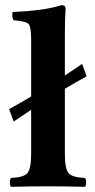

<svg xmlns="http://www.w3.org/2000/svg" viewBox="-20 -718 365 740"><path d="M230 -376V-127Q230 -66.9 244.4 -50.5Q258.8 -34.2 307.1 -32.2Q312 -28.3 312 -15.1Q312 -2 307.1 2Q221.2 0 165 0Q106.9 0 22.9 2Q18.1 -2 18.1 -14.9Q18.1 -27.8 22.9 -32.2Q70.8 -34.2 85.4 -50.5Q100.1 -66.9 100.1 -127V-294.9Q68.8 -274.4 32.7 -249.5L15.1 -297.4Q54.7 -318.8 100.1 -346.2V-564.9Q100.1 -614.7 90.1 -625.5Q80.1 -636.2 32.2 -640.1Q24.4 -654.3 28.8 -671.9Q152.8 -676.8 216.8 -698.2Q232.9 -698.2 232.9 -685.1Q230 -647.9 230 -583V-427.2Q264.2 -449.2 296.4 -471.7L314 -423.8Q275.9 -403.3 230 -376Z"/></svg>

Font: Linux Libertine
Style: Bold
Weight: 700
Designer: Philipp H. Poll
Foundry: Philipp H. Poll
Version: Version 5.0.3